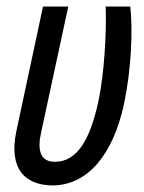

<svg xmlns="http://www.w3.org/2000/svg" viewBox="-20 -556 439 585"><path d="M139 9C248 9 325 -86 358 -240C380 -345 385 -462 377 -536H302C305 -462 298 -333 280 -248C254 -128 214 -63 147 -63C101 -63 94 -101 105 -151L188 -536H111L30 -157C5 -40 58 8 139 9Z"/></svg>

Font: Noto Sans ExtraCondensed
Style: Italic
Weight: 400
Width: 2
Italic angle: -12°
Designer: Monotype Design Team
Foundry: Monotype Imaging Inc.
Version: Version 2.013